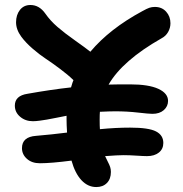

<svg xmlns="http://www.w3.org/2000/svg" viewBox="-20 -777 740 776"><path d="M141.1 -117.2Q108.9 -117.2 88.9 -135Q68.8 -152.8 68.8 -178.2Q68.8 -224.1 126 -228Q189.9 -233.4 251 -241.2Q249 -273.4 249 -293V-309.1Q233.9 -306.2 208 -301Q182.1 -295.9 169.7 -293.7Q157.2 -291.5 140.9 -289.3Q124.5 -287.1 112.8 -287.1Q82.5 -287.1 61.3 -305.2Q40 -323.2 40 -350.1Q40 -390.1 90.8 -397.9Q187 -415 267.1 -423.8Q268.1 -426.8 269.8 -432.6Q271.5 -438.5 273.2 -443.6Q274.9 -448.7 276.9 -453.1Q254.9 -474.6 222.9 -498.5Q190.9 -522.5 165 -539.6Q139.2 -556.6 111.3 -580.8Q83.5 -605 65.9 -628.9Q44.9 -657.7 44.9 -687Q44.9 -716.8 60.5 -736.8Q76.2 -756.8 103 -756.8Q138.7 -756.8 163.1 -722.2Q183.1 -693.4 212.2 -668.2Q241.2 -643.1 284.2 -612.8Q327.1 -582.5 345.2 -567.9Q422.9 -660.6 555.2 -731.9Q573.7 -742.2 583.7 -745.6Q593.8 -749 606 -749Q634.3 -749 651.6 -729.7Q668.9 -710.4 668.9 -683.1Q668.9 -664.1 659.4 -647.5Q649.9 -630.9 632.8 -622.1Q474.6 -532.2 418.9 -435.1Q446.8 -436 505.9 -436Q580.6 -436 619.9 -418Q659.2 -399.9 659.2 -369.1Q659.2 -347.2 642.1 -332Q625 -316.9 596.2 -316.9Q582 -316.9 537.8 -322Q493.7 -327.1 445.8 -327.1Q423.8 -327.1 383.8 -325.2Q382.8 -315.4 382.8 -293Q382.8 -267.1 383.8 -254.9Q447.3 -261.2 505.9 -261.2Q581.1 -261.2 610.6 -245.8Q640.1 -230.5 640.1 -199.2Q640.1 -174.8 622.1 -160.4Q604 -146 574.2 -146Q561 -146 532.2 -147.9Q503.4 -149.9 479 -149.9Q456.5 -149.9 404.8 -146Q408.2 -137.7 415.3 -124.3Q422.4 -110.8 425.3 -101.8Q428.2 -92.8 428.2 -82Q428.2 -53.7 412.1 -37.4Q396 -21 369.1 -21Q335 -21 309.1 -48.8Q283.2 -76.7 269 -127.9Q186.5 -117.2 141.1 -117.2Z"/></svg>

Font: Shantell Sans Bouncy
Style: Regular
Weight: 600
Designer: Stephen Nixon, Anya Danilova, Shantell Martin
Foundry: Arrow Type
Version: Version 1.006;[9816181b4]